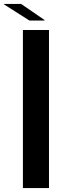

<svg xmlns="http://www.w3.org/2000/svg" viewBox="-71 -952 313 972"><path d="M45 0V-800H177V0ZM-51 -930V-932H36L154 -851V-848H78Z"/></svg>

Font: Big Shoulders Text ExtraBold
Style: Regular
Weight: 800
Designer: Patric King
Foundry: XO Type Co
Version: Version 1.000; ttfautohint (v1.8.2)